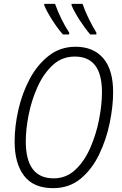

<svg xmlns="http://www.w3.org/2000/svg" viewBox="-20 -968 634 998"><path d="M339 -789 340 -798Q296 -865 266 -948H210V-940Q225 -905 253 -861.5Q281 -818 307 -789ZM481 -789V-798Q461 -831 441.5 -870.5Q422 -910 409 -948H352V-940Q367 -905 395 -862Q423 -819 449 -789ZM568 -489Q568 -606 516.5 -665.5Q465 -725 373 -725Q294 -725 234.5 -679Q175 -633 135.5 -559.5Q96 -486 76 -399.5Q56 -313 56 -232Q56 -119 105 -54.5Q154 10 256 10Q340 10 399.5 -39.5Q459 -89 496 -166.5Q533 -244 550.5 -330Q568 -416 568 -489ZM114 -233Q114 -296 129 -371.5Q144 -447 175 -516Q206 -585 254 -629.5Q302 -674 369 -674Q510 -674 510 -489Q510 -424 495 -347Q480 -270 449.5 -200Q419 -130 371.5 -85.5Q324 -41 259 -41Q114 -41 114 -233Z"/></svg>

Font: Noto Sans UI SemiCondensed Light
Style: Italic
Weight: 300
Width: 4
Designer: Monotype Design Team
Foundry: Monotype Imaging Inc.
Version: 1.001